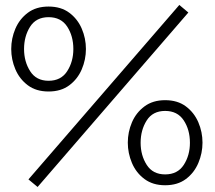

<svg xmlns="http://www.w3.org/2000/svg" viewBox="-20 -742 859 768"><path d="M130.4 5.9 93.8 -24.4 697.3 -722.2 733.4 -691.9ZM174.3 -376Q124.5 -376 91.3 -400.9Q58.1 -425.8 41.5 -464.8Q24.9 -503.9 24.9 -545.9Q24.9 -588.4 41.5 -627.2Q58.1 -666 91.3 -690.9Q124.5 -715.8 174.3 -715.8Q224.1 -715.8 257.3 -690.9Q290.5 -666 307.1 -627.2Q323.7 -588.4 323.7 -545.9Q323.7 -503.9 307.1 -464.8Q290.5 -425.8 257.3 -400.9Q224.1 -376 174.3 -376ZM174.3 -418.9Q224.1 -418.9 248.8 -457.3Q273.4 -495.6 273.4 -545.9Q273.4 -597.7 248.8 -635.5Q224.1 -673.3 174.3 -673.3Q124.5 -673.3 100.3 -635Q76.2 -596.7 76.2 -545.9Q76.2 -495.6 100.6 -457.3Q125 -418.9 174.3 -418.9ZM640.6 -1Q591.3 -1 557.9 -25.9Q524.4 -50.8 507.8 -90.1Q491.2 -129.4 491.2 -171.4Q491.2 -213.9 507.8 -252.7Q524.4 -291.5 557.9 -316.4Q591.3 -341.3 640.6 -341.3Q690.4 -341.3 723.6 -316.4Q756.8 -291.5 773.4 -252.7Q790 -213.9 790 -171.4Q790 -129.4 773.4 -90.1Q756.8 -50.8 723.6 -25.9Q690.4 -1 640.6 -1ZM640.6 -44.4Q690.4 -44.4 715.1 -82.5Q739.7 -120.6 739.7 -170.9Q739.7 -223.1 714.8 -260.7Q689.9 -298.3 640.6 -298.3Q590.8 -298.3 566.7 -260Q542.5 -221.7 542.5 -170.9Q542.5 -120.6 566.9 -82.5Q591.3 -44.4 640.6 -44.4Z"/></svg>

Font: Pontano Sans Light
Style: Regular
Weight: 300
Designer: Vernon Adams
Foundry: Vernon Adams
Version: Version 2.001